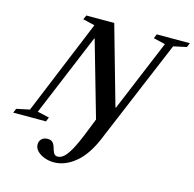

<svg xmlns="http://www.w3.org/2000/svg" viewBox="-200 -903 1309 1297"><g transform="rotate(15 454.0 -254.5)"><path d="M289 253.5Q254 253.5 222.8 242Q191.5 230.5 171.8 210.2Q152 190 152 164Q152 141 167.5 126Q183 111 208.5 111Q231 111 242 121Q253 131 258.2 145.5Q263.5 160 267.8 174.8Q272 189.5 280 199.5Q288 209.5 305 209.5Q324.5 209.5 345.5 192Q366.5 174.5 392.8 127.5Q419 80.5 453.5 -7.5L490 -99.5L339.5 -625.5H336.5L96.5 -49L179 -30L166.5 0H-62.5L-49.5 -30L41.5 -49L314.5 -712L231.5 -731.5L245 -761.5H440L595.5 -212.5H599.5L807.5 -712L725 -731.5L737.5 -761.5H969L956 -731.5L865 -712L571 -11.5L563.5 7L562 10.5L559.5 16.5Q508.5 137 437 195.2Q365.5 253.5 289 253.5Z"/></g></svg>

Font: Libre Caslon Text SemiBold Italic
Style: Regular
Weight: 600
Italic angle: -22.583°
Designer: Pablo Impallari, Rodrigo Fuenzalida, Katja Schimmel
Foundry: Pablo Impallari, Rodrigo Fuenzalida
Version: Version 2.000